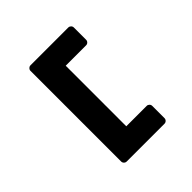

<svg xmlns="http://www.w3.org/2000/svg" viewBox="-234 -967 1318 1318"><g transform="rotate(-45 425.0 -308.0)"><path d="M650 -748V-629Q650 -618 642 -610Q634 -602 623 -602H425V-14H623Q634 -14 642 -6Q650 2 650 13V132Q650 143 642 151Q634 159 623 159H256Q245 159 237 151Q229 143 229 132V-748Q229 -759 237 -767Q245 -775 256 -775H623Q634 -775 642 -767Q650 -759 650 -748Z"/></g></svg>

Font: Rubik Mono One
Style: Regular
Weight: 400
Designer: Hubert and Fischer with Elvire Volk Leonovitch (Cyrillic Expansion: Cyreal)
Foundry: Hubert and Fischer with Elvire Volk Leonovitch
Version: Version 2.000